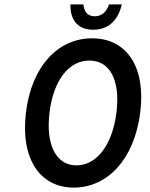

<svg xmlns="http://www.w3.org/2000/svg" viewBox="-20 -840 681 872"><path d="M315 12C469 12 591 -118 617 -330C643 -541 552 -666 398 -666C245 -666 124 -541 98 -330C72 -118 162 12 315 12ZM327 -89C234 -89 187 -183 205 -330C223 -476 293 -565 386 -565C479 -565 527 -476 509 -330C491 -183 420 -89 327 -89ZM403 -705C479 -705 519 -756 533 -820H475C466 -791 446 -766 410 -766C375 -766 361 -791 359 -820H300C298 -756 328 -705 403 -705Z"/></svg>

Font: Falling Sky
Style: CondObl
Weight: 400
Designer: Paul D. Hunt
Foundry: Adobe Systems Incorporated
Version: Version 1.02